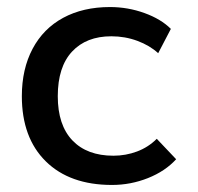

<svg xmlns="http://www.w3.org/2000/svg" viewBox="-20 -515 561 545"><path d="M42 -242Q42 -319 72.5 -376.5Q103 -434 159.5 -464.5Q216 -495 292 -495Q343 -495 390 -478Q437 -461 465 -433L429 -364Q405 -386 370 -399Q335 -412 296 -412Q225 -412 184.5 -368.5Q144 -325 144 -242Q144 -160 185.5 -116.5Q227 -73 302 -73Q337 -73 369 -85Q401 -97 425 -121L480 -63Q449 -29 400 -9.5Q351 10 298 10Q178 10 110 -57Q42 -124 42 -242Z"/></svg>

Font: Niramit Medium
Style: Regular
Weight: 500
Designer: Katatrad Aksorn Co.,Ltd.
Foundry: Cadson Demak Co.,Ltd.
Version: Version 1.000; ttfautohint (v1.6)